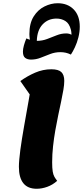

<svg xmlns="http://www.w3.org/2000/svg" viewBox="-20 -1144 514 1189"><path d="M207 25Q152 25 124.5 -9.5Q97 -44 97 -111Q97 -131 99.5 -158Q102 -185 106 -216.5Q110 -248 116 -284Q122 -320 128.5 -358.5Q135 -397 142.5 -437.5Q150 -478 157 -519Q164 -560 171 -601L202 -505L106 -642Q149 -673 197.5 -694Q246 -715 298 -715Q342 -715 360 -697.5Q378 -680 378 -643Q378 -620 372.5 -587.5Q367 -555 358.5 -515Q350 -475 340.5 -430Q331 -385 322.5 -336.5Q314 -288 308.5 -238Q303 -188 303 -139Q303 -102 306.5 -81.5Q310 -61 317 -49Q324 -37 334 -24Q306 1 272.5 13Q239 25 207 25ZM172 -775Q150 -775 136 -785.5Q122 -796 122 -824Q122 -841 128 -862.5Q134 -884 143 -906Q148 -904 153.5 -902Q159 -900 165 -898Q162 -916 162 -933Q162 -1000 188.5 -1042Q215 -1084 255.5 -1104Q296 -1124 337 -1124Q399 -1124 436.5 -1085.5Q474 -1047 474 -979Q474 -946 465.5 -912.5Q457 -879 444 -851.5Q431 -824 419 -806Q403 -814 387 -817.5Q371 -821 354 -821Q321 -821 291 -809.5Q261 -798 232 -786.5Q203 -775 172 -775ZM413 -848Q429 -921 419 -960Q409 -999 384.5 -1014Q360 -1029 330 -1029Q278 -1029 244 -993Q210 -957 208 -891Q242 -891 272 -902.5Q302 -914 331 -925.5Q360 -937 390 -937Q411 -937 426 -926.5Q441 -916 445 -901Z"/></svg>

Font: Lemonada
Style: Regular
Weight: 400
Designer: Mohamed Gaber (Arabic), Eduardo Tunni (Latin)
Foundry: Kief Type Foundry
Version: Version 4.005